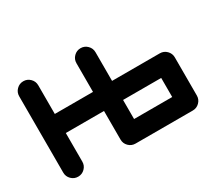

<svg xmlns="http://www.w3.org/2000/svg" viewBox="-128 -971 1391 1235"><g transform="rotate(-30 567.0 -354.0)"><path d="M920.9 -141.6V-283.2H637.7V-141.6ZM992.2 -424.8Q1021.5 -424.8 1042.2 -404.1Q1063 -383.3 1063 -354V-70.8Q1063 -41.5 1042.2 -20.8Q1021.5 0 992.2 0H566.9Q537.6 0 516.8 -20.8Q496.1 -41.5 496.1 -70.8V-283.2H212.4V-70.8Q212.4 -41.5 191.7 -20.8Q170.9 0 141.6 0Q112.3 0 91.6 -20.8Q70.8 -41.5 70.8 -70.8V-637.7Q70.8 -667 91.6 -687.7Q112.3 -708.5 141.6 -708.5Q170.9 -708.5 191.7 -687.7Q212.4 -667 212.4 -637.7V-424.8H496.1V-637.7Q496.1 -667 516.8 -687.7Q537.6 -708.5 566.9 -708.5Q596.2 -708.5 616.9 -687.7Q637.7 -667 637.7 -637.7V-424.8Z"/></g></svg>

Font: Robtronika
Style: Regular
Weight: 400
Designer: GGBot
Version: 1.00